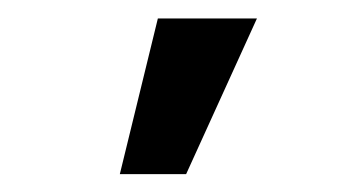

<svg xmlns="http://www.w3.org/2000/svg" viewBox="-20 -829 377 212"><path d="M112.3 -636.7 154.3 -808.6H263.7L185.5 -636.7Z"/></svg>

Font: GenEi M Gothic v2 Medium
Style: Regular
Weight: 500
Version: Version 2.0